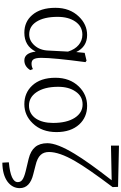

<svg xmlns="http://www.w3.org/2000/svg" viewBox="278 -1102 1023 1619"><g transform="rotate(90 789.5 -292.5)"><path d="M255.9 13.7Q164.1 13.7 107.4 -51.8Q45.9 -122.1 45.9 -248Q45.9 -370.1 120.1 -446.3Q186.5 -515.6 275.4 -515.6Q374 -515.6 418.9 -423.8L425.8 -495.1L491.2 -510.7L503.9 -502Q467.8 -233.4 467.8 -128.9Q467.8 -82 480.5 -63.5Q491.2 -46.9 516.6 -46.9Q541 -46.9 562.5 -58.6L571.3 -36.1Q540 13.7 489.3 13.7Q426.8 13.7 415 -82Q367.2 13.7 255.9 13.7ZM269.5 -27.3Q323.2 -27.3 362.3 -71.3Q403.3 -116.2 406.2 -186.5L415 -354.5Q396.5 -413.1 358.9 -444.3Q321.3 -475.6 272.5 -475.6Q202.1 -475.6 161.1 -415Q122.1 -357.4 122.1 -266.6Q122.1 -151.4 164.1 -86.9Q203.1 -27.3 269.5 -27.3Z M858.4 13.7Q763.7 13.7 702.1 -51.8Q635.7 -122.1 635.7 -248Q635.7 -370.1 710 -446.3Q778.3 -515.6 872.1 -515.6Q967.8 -515.6 1029.3 -449.2Q1093.8 -377.9 1093.8 -257.8Q1093.8 -132.8 1019.5 -56.6Q952.1 13.7 858.4 13.7ZM870.1 -25.4Q940.4 -25.4 980.5 -85Q1016.6 -140.6 1016.6 -228.5Q1016.6 -343.8 973.6 -411.1Q930.7 -477.5 860.4 -477.5Q791 -477.5 751 -417Q711.9 -360.4 711.9 -271.5Q711.9 -154.3 758.8 -86.9Q801.8 -25.4 870.1 -25.4Z M1351.6 199.2 1348.6 144.5Q1515.6 128.9 1515.6 69.3Q1515.6 45.9 1498 32.2Q1477.5 15.6 1421.9 2L1319.3 -22.5Q1252 -39.1 1219.7 -77.6Q1187.5 -116.2 1187.5 -180.7Q1187.5 -262.7 1276.4 -409.2Q1347.7 -527.3 1500 -722.7L1208 -716.8V-784.2L1555.7 -776.4L1557.6 -730.5Q1399.4 -520.5 1337.9 -413.1Q1261.7 -281.2 1261.7 -194.3Q1261.7 -150.4 1286.1 -124Q1312.5 -94.7 1377 -80.1L1449.2 -61.5Q1566.4 -33.2 1566.4 52.7Q1566.4 113.3 1513.7 154.3Q1455.1 198.2 1351.6 199.2Z"/></g></svg>

Font: Bpmf GenYo Min R
Style: R
Weight: 400
Foundry: But Ko
Version: Version 1.320